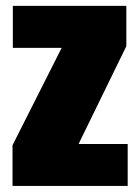

<svg xmlns="http://www.w3.org/2000/svg" viewBox="-20 -616 464 636"><path d="M21.5 0H403V-139H241V-140.5L398.5 -463V-596.5H22.5V-457.5H184V-457L21.5 -135Z"/></svg>

Font: Anybody Condensed Black
Style: Regular
Weight: 900
Width: 3
Designer: Tyler Finck
Foundry: Etcetera Type Company
Version: Version 1.113;gftools[0.9.25]